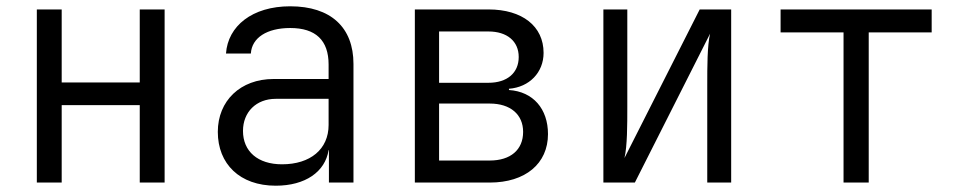

<svg xmlns="http://www.w3.org/2000/svg" viewBox="-20 -580 3040 610"><path d="M97 0H176V-246H424V0H503V-550H424V-318H176V-550H97Z M856 10C950 10 1013 -34 1024 -103H1025V0H1103V-377C1103 -493 1031 -560 902 -560C781 -560 704 -497 698 -410H777C780 -460 828 -491 902 -491C983 -491 1024 -452 1024 -375V-329H849C744 -329 672 -260 672 -161C672 -59 742 10 856 10ZM876 -58C799 -58 752 -99 752 -164C752 -224 794 -266 856 -266H1024V-183C1024 -106 966 -58 876 -58Z M1298 0H1536C1649 0 1721 -60 1721 -154C1721 -234 1674 -289 1597 -294V-298C1662 -303 1707 -350 1707 -412C1707 -497 1639 -550 1532 -550H1298ZM1375 -317V-480H1532C1591 -480 1628 -449 1628 -399C1628 -348 1591 -317 1532 -317ZM1375 -70V-251H1536C1602 -251 1642 -216 1642 -161C1642 -104 1602 -70 1536 -70Z M1897 0H1997L2236 -473C2227 -435 2227 -367 2227 -311V0H2303V-550H2203L1964 -78C1973 -116 1973 -183 1973 -240V-550H1897Z M2660 0H2740V-477H2940V-550H2460V-477H2660Z"/></svg>

Font: JetBrains Mono Light
Style: Regular
Weight: 336
Monospace: yes
Designer: Philipp Nurullin, Konstantin Bulenkov
Foundry: JetBrains
Version: Version 2.305